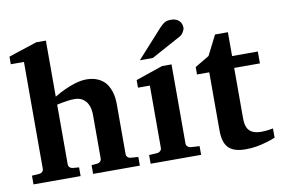

<svg xmlns="http://www.w3.org/2000/svg" viewBox="-78 -873 1491 1019"><g transform="rotate(-10 667.0 -364.0)"><path d="M348.1 0V-46.9L379.9 -49.8Q389.2 -50.8 395.5 -57.4Q401.9 -64 401.9 -73.2V-309.1Q401.9 -321.3 399.2 -338.4Q396.5 -355.5 387.7 -370.8Q378.9 -386.2 362.3 -397.2Q345.7 -408.2 317.9 -408.2Q302.7 -408.2 286.4 -406Q270 -403.8 255.9 -401.4Q239.7 -398.4 224.1 -395V-73.2Q224.1 -64 230.5 -57.4Q236.8 -50.8 246.1 -49.8L280.8 -46.9V0H26.9V-46.9L67.9 -49.8Q77.1 -50.8 83.5 -57.4Q89.8 -64 89.8 -73.2V-648.9H19V-689.9L171.9 -740.2H224.1V-438Q252 -455.1 282.2 -468.8Q294.9 -474.6 309.3 -480.2Q323.7 -485.8 338.6 -490.2Q353.5 -494.6 368.9 -497.3Q384.3 -500 398.9 -500Q428.2 -500 450 -492.4Q471.7 -484.9 487.1 -472.4Q502.4 -460 512 -443.6Q521.5 -427.2 526.9 -409.7Q532.2 -392.1 534.2 -374.8Q536.1 -357.4 536.1 -342.8V-73.2Q536.1 -64 542.5 -57.4Q548.8 -50.8 558.1 -49.8L600.1 -46.9V0Z M658.2 0V-46.9L704.1 -49.8Q712.9 -50.8 719.5 -57.4Q726.1 -64 726.1 -73.2V-409.2H662.1V-450.2L808.1 -500H858.9V-73.2Q858.9 -64 866 -57.4Q873 -50.8 881.8 -49.8L930.2 -46.9V0ZM955.1 -681.2Q955.1 -676.3 952.9 -670.2Q950.7 -664.1 947.3 -658.2Q943.8 -652.3 939 -647.2Q934.1 -642.1 929.2 -639.2L767.1 -550.8H697.3L834 -702.1Q842.8 -711.4 849.9 -717.5Q856.9 -723.6 864 -727.3Q871.1 -731 878.9 -732.4Q886.7 -733.9 897 -733.9Q913.1 -733.9 924.1 -729Q935.1 -724.1 942.1 -716.6Q949.2 -709 952.1 -699.5Q955.1 -689.9 955.1 -681.2Z M1330.1 -22Q1306.6 -12.2 1280.3 -4.9Q1257.8 2 1229.2 7.1Q1200.7 12.2 1169.9 12.2Q1136.7 12.2 1113.5 4.9Q1090.3 -2.4 1075.9 -17.8Q1061.5 -33.2 1055.2 -56.2Q1048.8 -79.1 1048.8 -110.8V-423.8H982.9V-463.9L1060.1 -509.8L1113.8 -616.2H1183.1V-487.8H1321.8V-423.8H1183.1V-151.9Q1183.1 -104 1204.1 -84.5Q1225.1 -64.9 1265.1 -64.9Q1276.9 -64.9 1288.6 -65.9Q1300.3 -66.9 1309.6 -68.4Q1320.3 -69.8 1330.1 -71.8Z"/></g></svg>

Font: Charis SIL APac
Style: Bold
Weight: 700
Foundry: SIL International
Version: Version 5.000